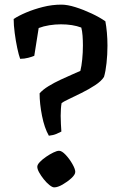

<svg xmlns="http://www.w3.org/2000/svg" viewBox="-20 -803 524 829"><path d="M191 -217Q172 -250 161.5 -302.5Q151 -355 151 -400Q165 -416 189.5 -431Q214 -446 242 -459Q270 -472 293 -482Q316 -492 327 -497Q332 -517 335 -546.5Q338 -576 338 -607Q338 -628 336.5 -648.5Q335 -669 331 -684Q294 -698 243 -698Q218 -698 193 -694Q168 -690 147 -682L128 -562Q119 -558 102 -553.5Q85 -549 67 -549Q61 -565 54.5 -595.5Q48 -626 43.5 -660.5Q39 -695 39 -721Q60 -735 93 -749Q126 -763 165.5 -773Q205 -783 245 -783Q271 -783 306 -772Q341 -761 376 -744.5Q411 -728 435 -711Q439 -690 441.5 -662.5Q444 -635 444 -606Q444 -568 440 -531Q436 -494 429 -471Q418 -453 390.5 -435Q363 -417 331.5 -401.5Q300 -386 276 -374.5Q252 -363 246 -358Q244 -348 243 -332.5Q242 -317 242 -303Q242 -286 243 -268Q244 -250 245 -235Q238 -231 224 -225Q210 -219 191 -217ZM214 6Q206 6 193.5 -4Q181 -14 169 -29Q157 -44 149 -58.5Q141 -73 141 -83Q141 -92 152 -103.5Q163 -115 179 -126Q195 -137 210.5 -144.5Q226 -152 235 -152Q247 -152 263.5 -134.5Q280 -117 292.5 -95Q305 -73 305 -61Q305 -49 288 -33.5Q271 -18 250 -6Q229 6 214 6Z"/></svg>

Font: Texturina 72pt SemiBold
Style: Regular
Weight: 600
Designer: Guillermo Torres Carreño
Foundry: Omnibus-Type
Version: Version 1.002; ttfautohint (v1.8.3)